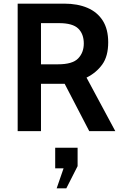

<svg xmlns="http://www.w3.org/2000/svg" viewBox="-20 -720 666 1054"><path d="M77 0V-700H333Q405.5 -700 459.8 -677Q514 -654 544 -607Q574 -560 574 -488Q574 -411 541.2 -365.8Q508.5 -320.5 455 -294L613 0H470L335 -260Q333.5 -260 332.5 -260Q331.5 -260 330 -260H205V0ZM205 -367H299Q378 -367 409 -399.2Q440 -431.5 440 -481Q440 -533.5 409.5 -563.2Q379 -593 304 -593H205ZM344 314H291L329 204H283V91H406V192Z"/></svg>

Font: Cabin Resolve
Style: Bold-Resolve
Weight: 700
Designer: Pablo Impallari
Foundry: Pablo Impallari. http://www.impallari.com Igino Marini. http://www.ikern.com
Version: Version 3.001